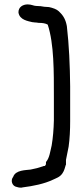

<svg xmlns="http://www.w3.org/2000/svg" viewBox="-20 -715 370 873"><path d="M40 89C26 106 36 132 56 135C58 135 64 138 71 138C74 138 77 139 83 137C131 131 181 121 221 102C235 95 252 91 264 73C273 60 275 47 279 35L280 34V12C280 11 292 -48 292 -48C297 -83 299 -124 299 -163V-323C298 -418 294 -510 284 -596C279 -624 269 -643 251 -660C238 -674 220 -679 202 -683H200C190 -683 172 -685 164 -687H162C157 -687 152 -688 144 -688C134 -688 123 -695 106 -695C83 -695 64 -682 64 -660V-658C69 -624 108 -619 128 -614H131C131 -614 134 -613 138 -613C143 -613 149 -612 156 -611H157C173 -611 187 -609 197 -603C226 -515 225 -389 225 -272V-168C224 -127 221 -90 215 -54C208 -25 205 2 191 19L189 22V32C185 39 186 40 179 40H177L176 41C156 48 140 52 119 56C99 59 51 57 40 89Z"/></svg>

Font: Scribbler
Style: ExBd
Weight: 800
Designer: Mew Too
Foundry: Cannot Into Space Fonts
Version: Version 1.001